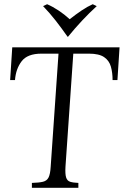

<svg xmlns="http://www.w3.org/2000/svg" viewBox="-20 -889 614 909"><path d="M131 0V-23Q165 -24 183.5 -28.5Q202 -33 210 -49Q218 -65 220 -100L257 -635H176Q110 -635 82.5 -599Q55 -563 51 -510H28L38 -665H546L536 -510H513Q513 -545 505 -573.5Q497 -602 473 -618.5Q449 -635 401 -635H327L290 -100Q288 -65 293 -49Q298 -33 312 -28.5Q326 -24 351 -23V0ZM419 -869 438 -860Q367 -795 302 -715H300Q272 -755 243.5 -791.5Q215 -828 184 -860L203 -869Q229 -858 257 -839.5Q285 -821 310 -798Q339 -821 366.5 -839.5Q394 -858 419 -869Z"/></svg>

Font: Bona Nova SC
Style: Italic
Weight: 400
Italic angle: -4°
Designer: Mateusz Machalski
Foundry: Capitalics
Version: Version 4.001; ttfautohint (v1.8.4.7-5d5b)